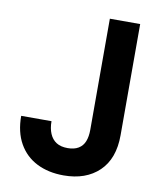

<svg xmlns="http://www.w3.org/2000/svg" viewBox="-81 -765 708 842"><g transform="rotate(10 273.0 -344.0)"><path d="M259 12Q191 12 139.5 -14Q88 -40 59.5 -90.5Q31 -141 31 -213H166Q166 -181 176 -157.5Q186 -134 205.5 -121.5Q225 -109 256 -109Q285 -109 304 -120.5Q323 -132 331.5 -153.5Q340 -175 340 -205V-700H475V-205Q475 -100 416.5 -44Q358 12 259 12Z"/></g></svg>

Font: DM Sans 12pt
Style: Bold
Weight: 700
Version: Version 4.004;gftools[0.9.30]